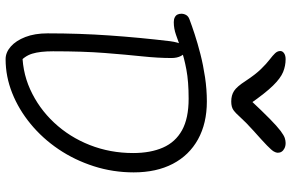

<svg xmlns="http://www.w3.org/2000/svg" viewBox="-197 -833 1039 685"><g transform="rotate(90 322.5 -490.5)"><path d="M191 9Q167 9 146 -9.5Q125 -28 112 -61.5Q99 -95 99 -141Q99 -254 106.5 -361.5Q114 -469 127 -578Q131 -607 138.5 -619Q146 -631 161 -631Q172 -631 179.5 -617Q187 -603 187 -583Q187 -535 181 -478Q175 -421 169 -344.5Q163 -268 163 -160Q163 -114 171.5 -86Q180 -58 205 -38L153 -51Q231 -48 298.5 -78.5Q366 -109 417.5 -164Q469 -219 497.5 -291.5Q526 -364 526 -446Q526 -508 506.5 -552.5Q487 -597 444.5 -620.5Q402 -644 332 -644Q271 -644 228.5 -636Q186 -628 156.5 -617.5Q127 -607 104.5 -599Q82 -591 59 -591Q49 -591 42 -594.5Q35 -598 32 -604Q29 -610 29 -618Q29 -627 33.5 -635Q38 -643 49 -647Q70 -655 102 -665.5Q134 -676 173 -686Q212 -696 255.5 -702.5Q299 -709 342 -709Q420 -709 477 -677.5Q534 -646 564.5 -587.5Q595 -529 595 -448Q595 -374 573 -305.5Q551 -237 512.5 -180Q474 -123 422.5 -80.5Q371 -38 312 -14.5Q253 9 191 9ZM490 -990Q501 -990 509 -986Q517 -982 521 -976Q525 -970 525 -962Q525 -956 520.5 -948Q516 -940 499 -923.5Q482 -907 446 -875Q415 -847 399.5 -829.5Q384 -812 373 -804Q362 -796 342 -796Q320 -796 304.5 -806Q289 -816 269 -847Q246 -882 226.5 -902Q207 -922 192.5 -933Q178 -944 170 -952.5Q162 -961 162 -971Q162 -979 170 -984.5Q178 -990 191 -990Q215 -990 237 -981Q259 -972 285.5 -945Q312 -918 351 -862L334 -861Q377 -907 404 -933.5Q431 -960 447 -972Q463 -984 472.5 -987Q482 -990 490 -990Z"/></g></svg>

Font: Shantell Sans Light
Style: Regular
Weight: 300
Designer: Stephen Nixon, Anya Danilova, Shantell Martin
Foundry: Arrow Type
Version: Version 1.011;[c5ecc13dd]